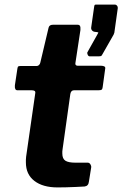

<svg xmlns="http://www.w3.org/2000/svg" viewBox="-20 -818 534 838"><path d="M231 0Q167 0 130 -28.5Q93 -57 93 -109Q93 -115 93 -121Q93 -127 94 -134L134 -412Q135 -419 130.5 -421.5Q126 -424 118 -424H56Q43 -424 45 -446L56 -519Q57 -527 60.5 -528.5Q64 -530 72 -530H141Q146 -530 150.5 -534.5Q155 -539 156 -545L192 -697Q195 -710 211 -710H319Q326 -710 329 -705Q332 -700 331 -687L309 -542Q308 -537 311 -534Q314 -531 319 -531H422Q430 -531 435.5 -528Q441 -525 439 -517L428 -437Q427 -429 423.5 -426.5Q420 -424 409 -424H303Q290 -424 287 -408L253 -166Q252 -161 252 -157Q252 -153 252 -148Q252 -125 265.5 -116.5Q279 -108 309 -108H363Q370 -108 374.5 -101Q379 -94 378 -87L368 -25Q366 -6 349 -4Q332 -3 310.5 -2Q289 -1 268 -0.5Q247 0 231 0ZM372 -572Q366 -572 363 -578.5Q360 -585 361 -589L403 -664Q408 -673 409 -675Q410 -677 403 -678L394 -679Q386 -680 381.5 -685.5Q377 -691 378 -698L391 -789Q392 -796 394 -797Q396 -798 401 -798H482Q487 -798 491 -793Q495 -788 494 -782L479 -675Q478 -672 477 -670Q476 -668 476 -667L427 -581Q424 -574 419.5 -573Q415 -572 403 -572Z"/></svg>

Font: Libre Franklin
Style: Bold Italic
Weight: 700
Italic angle: -8°
Designer: Pablo Impallari, Rodrigo Fuenzalida, Nhung Nguyen
Foundry: Impallari Type
Version: Version 3.000